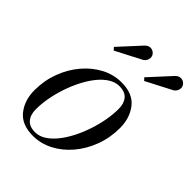

<svg xmlns="http://www.w3.org/2000/svg" viewBox="-198 -796 916 916"><g transform="rotate(45 260.5 -337.5)"><path d="M181 10Q105.5 10 69 -36Q32.5 -82 32.5 -149.5Q32.5 -215 54.2 -273Q76 -331 113.5 -375.2Q151 -419.5 199.2 -444.8Q247.5 -470 300.5 -470Q376.5 -470 412.8 -423.8Q449 -377.5 449 -310Q449 -244.5 427.2 -186.5Q405.5 -128.5 368 -84.2Q330.5 -40 282.2 -15Q234 10 181 10ZM176 -9.5Q203.5 -9.5 229 -25.5Q254.5 -41.5 277.2 -69.5Q300 -97.5 318.8 -133.8Q337.5 -170 351.2 -210.5Q365 -251 372.5 -292Q380 -333 380 -370Q380 -407 362 -428.5Q344 -450 305.5 -450Q278.5 -450 252.8 -434Q227 -418 204.2 -390Q181.5 -362 162.8 -325.8Q144 -289.5 130.2 -249Q116.5 -208.5 109 -167.8Q101.5 -127 101.5 -89.5Q101.5 -53 119.8 -31.2Q138 -9.5 176 -9.5ZM371.5 -550.5 359.5 -563.5 460 -673Q468 -680.5 476.2 -683Q484.5 -685.5 492.2 -684Q500 -682.5 506.2 -678Q512.5 -673.5 516 -667.5Q521 -659.5 520.5 -649.8Q520 -640 515.2 -631.8Q510.5 -623.5 502.5 -618.5ZM166.5 -550.5 154.5 -563.5 255 -673Q263 -680.5 271.2 -683Q279.5 -685.5 287.2 -684Q295 -682.5 301.2 -678Q307.5 -673.5 311 -667.5Q316 -659.5 315.5 -649.8Q315 -640 310.2 -631.8Q305.5 -623.5 297.5 -618.5Z"/></g></svg>

Font: Bodoni Moda
Style: Italic
Weight: 400
Italic angle: -13°
Designer: Owen Earl
Foundry: indestructible type
Version: Version 2.005